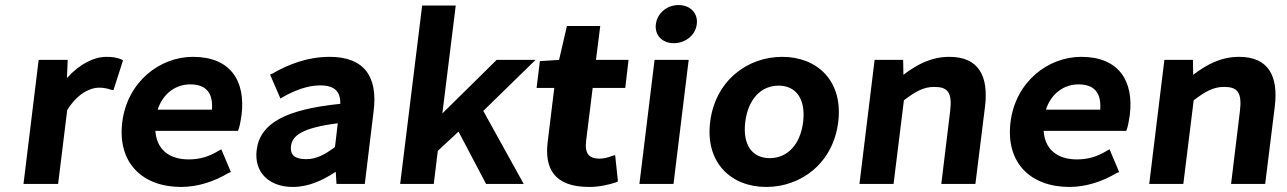

<svg xmlns="http://www.w3.org/2000/svg" viewBox="-20 -728 5096 760"><path d="M246 -292C285 -356 336 -381 371 -381C392 -381 403 -378 419 -373L429 -371L467 -489L460 -493C444 -500 426 -503 401 -503C351 -503 293 -473 245 -419L248 -491H133L73 0H210Z M884 -43 894 -47 856 -137 845 -131C807 -108 771 -97 727 -97C650 -97 600 -136 595 -210H922L925 -218C929 -230 933 -250 936 -272C953 -407 893 -503 744 -503C612 -503 484 -404 464 -245C444 -84 543 12 697 12C767 12 832 -12 884 -43ZM819 -294H604C626 -360 677 -394 733 -394C796 -394 824 -360 819 -294Z M1309 -48 1312 0H1424L1459 -289C1476 -424 1422 -503 1285 -503C1195 -503 1117 -471 1059 -437L1049 -433L1090 -338L1100 -344C1146 -370 1197 -390 1248 -390C1310 -390 1328 -360 1327 -317C1112 -295 1009 -241 996 -134C985 -46 1045 12 1139 12C1202 12 1257 -14 1309 -48ZM1306 -146C1266 -116 1232 -98 1192 -98C1149 -98 1127 -113 1132 -151C1137 -190 1174 -222 1317 -240Z M1713 -131 1795 -207 1904 0H2053L1893 -289L2100 -491H1946L1731 -279L1784 -706H1651L1564 0H1697Z M2418 -6 2426 -10 2415 -114 2403 -111C2390 -105 2369 -100 2354 -100C2312 -100 2294 -119 2300 -170L2326 -380H2455L2468 -491H2339L2356 -625H2224L2193 -491L2117 -486L2104 -380H2174L2148 -167C2135 -63 2172 12 2312 12C2353 12 2390 3 2418 -6Z M2666 -708C2621 -708 2582 -677 2576 -632C2571 -588 2602 -557 2647 -557C2692 -557 2733 -588 2738 -632C2744 -677 2711 -708 2666 -708ZM2706 -491H2571L2511 0H2646Z M3298 -245C3318 -408 3215 -503 3076 -503C2938 -503 2811 -408 2791 -245C2771 -83 2875 12 3013 12C3152 12 3278 -83 3298 -245ZM3159 -245C3148 -156 3097 -102 3027 -102C2957 -102 2919 -155 2930 -245C2941 -335 2992 -389 3062 -389C3132 -389 3170 -335 3159 -245Z M3558 -331C3603 -365 3635 -384 3678 -384C3731 -384 3750 -363 3741 -288L3706 0H3841L3879 -306C3894 -428 3853 -503 3738 -503C3665 -503 3609 -472 3556 -432L3555 -491H3442L3382 0H3517Z M4400 -43 4410 -47 4372 -137 4361 -131C4323 -108 4287 -97 4243 -97C4166 -97 4116 -136 4111 -210H4438L4441 -218C4445 -230 4449 -250 4452 -272C4469 -407 4409 -503 4260 -503C4128 -503 4000 -404 3980 -245C3960 -84 4059 12 4213 12C4283 12 4348 -12 4400 -43ZM4335 -294H4120C4142 -360 4193 -394 4249 -394C4312 -394 4340 -360 4335 -294Z M4705 -331C4750 -365 4782 -384 4825 -384C4878 -384 4897 -363 4888 -288L4853 0H4988L5026 -306C5041 -428 5000 -503 4885 -503C4812 -503 4756 -472 4703 -432L4702 -491H4589L4529 0H4664Z"/></svg>

Font: Falling Sky
Style: SeBdObl
Weight: 600
Designer: Paul D. Hunt
Foundry: Adobe Systems Incorporated
Version: Version 1.02